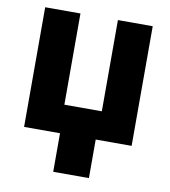

<svg xmlns="http://www.w3.org/2000/svg" viewBox="-80 -598 741 838"><g transform="rotate(10 291.0 -179.5)"><path d="M529.3 0H370.1V170.9H211.9V0H52.7V-530.3H209V-126H375V-530.3H529.3Z"/></g></svg>

Font: Pretendard ExtraBold
Style: Regular
Weight: 800
Designer: Base glyphs from Inter by Rasmus Andersson; Hangeul glyphs from Noto Sans CJK(Source Han Sans) by Jang Soo-young and Kan
Foundry: Kil Hyung-jin
Version: Version 1.309